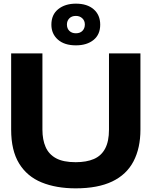

<svg xmlns="http://www.w3.org/2000/svg" viewBox="-20 -1021 829 1050"><path d="M394 9Q287 9 207.5 -23.5Q128 -56 84.5 -127Q41 -198 41 -312V-729H212V-312Q212 -257 229.5 -217Q247 -177 286.5 -155.5Q326 -134 394 -134Q453 -134 493.5 -151.5Q534 -169 555 -208.5Q576 -248 576 -312V-729H748V-312Q748 -211 710 -138.5Q672 -66 593.5 -28.5Q515 9 394 9ZM395 -773Q332 -773 296.5 -804.5Q261 -836 261 -886Q261 -941 298.5 -971Q336 -1001 395 -1001Q457 -1001 492.5 -970Q528 -939 528 -886Q528 -832 491.5 -802.5Q455 -773 395 -773ZM395 -839Q418 -839 431 -852.5Q444 -866 444 -887Q444 -908 430 -921Q416 -934 395 -934Q372 -934 359 -920.5Q346 -907 346 -887Q346 -865 359.5 -852Q373 -839 395 -839Z"/></svg>

Font: Mona Sans Expanded
Style: Bold
Weight: 700
Width: 7
Designer: Deni Anggara
Foundry: GitHub
Version: Version 2.000